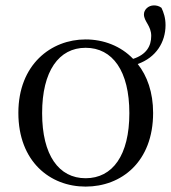

<svg xmlns="http://www.w3.org/2000/svg" viewBox="-20 -676 635 711"><path d="M297 -16C198 -16 136 -101 136 -257C136 -413 198 -499 297 -499C397 -499 459 -413 459 -257C459 -101 397 -16 297 -16ZM297 15C429 15 547 -76 547 -258C547 -334 525 -395 490 -439C558 -463 593 -520 593 -583C593 -610 586 -630 578 -647C569 -654 559 -656 550 -656C529 -656 513 -640 513 -623C513 -596 540 -581 540 -543C540 -505 522 -474 473 -458C427 -506 363 -530 297 -530C169 -530 48 -437 48 -258C48 -78 165 15 297 15Z"/></svg>

Font: Source Han Serif KR
Style: Regular
Weight: 400
Designer: Ryoko NISHIZUKA 西塚涼子 (kana & ideographs); Frank Grießhammer (Latin, Greek & Cyrillic); Wenlong ZHANG 张文龙 (bopomofo); San
Foundry: Adobe
Version: Version 2.001;hotconv 1.1.0;makeotfexe 2.6.0